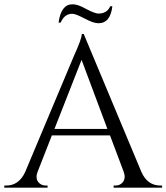

<svg xmlns="http://www.w3.org/2000/svg" viewBox="-31 -872 773 892"><path d="M481 -843Q467 -809 426 -809Q410 -809 370 -830Q350 -841 339 -845Q321 -852 305 -852Q253 -852 241 -767H251Q268 -808 305 -808Q320 -808 362 -786Q403 -764 426 -764Q482 -764 491 -843ZM626 -73Q654 -10 714 -10H722V0H497V-10H506Q527 -10 540 -26Q554 -45 544 -73L480 -243H210L143 -72Q133 -44 147 -26Q160 -10 181 -10H190V0H-11V-10H-2Q57 -10 86 -73L312 -611Q349 -692 349 -714H358ZM468 -273 348 -594 222 -273Z"/></svg>

Font: Cinzel(RUS BY LYAJKA)
Style: Regular
Weight: 400
Designer: Natanael Gama
Version: Version 1.001;PS 001.001;hotconv 1.0.56;makeotf.lib2.0.21325